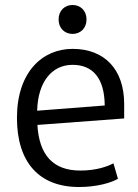

<svg xmlns="http://www.w3.org/2000/svg" viewBox="-20 -738 555 770"><path d="M271 -602C240 -602 215 -624 215 -660C215 -696 240 -718 271 -718C302 -718 327 -696 327 -660C327 -624 302 -602 271 -602ZM478 -263 130 -237C137 -116 193 -54 302 -54C366 -54 410 -70 435 -83L453 -21C426 -5 368 12 297 12C136 12 48 -88 48 -265C48 -449 150 -542 271 -542C400 -542 478 -459 478 -321ZM400 -315C399 -426 351 -478 271 -478C189 -478 132 -411 129 -294Z"/></svg>

Font: Repo Regular
Style: Regular
Weight: 400
Designer: Stefan Peev
Foundry: Context Ltd
Version: Version 1.502